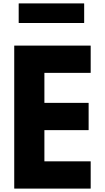

<svg xmlns="http://www.w3.org/2000/svg" viewBox="-20 -1093 613 1120"><path d="M64 -827 63 -826V6L64 7H508L509 6V-151L508 -152H239V-334H496L497 -335V-492L496 -493H239V-668H508L509 -669V-826L508 -827ZM89 -960 90 -959H470L471 -960V-1072L470 -1073H90L89 -1072Z"/></svg>

Font: Hussar Woodtype
Style: SeBd
Weight: 900
Foundry: Cannot Into Space Fonts
Version: Version 1.07